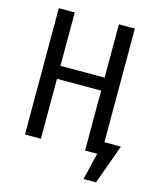

<svg xmlns="http://www.w3.org/2000/svg" viewBox="-122 -777 845 1012"><g transform="rotate(15 300.0 -271.0)"><path d="M487 -69H577L499 147H431L466 0H400V-327H159V0H72V-689H159V-398H400V-689H487Z"/></g></svg>

Font: Fira Mono
Style: Regular
Weight: 400
Designer: Carrois Corporate & Edenspiekermann AG
Foundry: Carrois Corporate GbR & Edenspiekermann AG
Version: Version 3.206;PS 003.206;hotconv 1.0.70;makeotf.lib2.5.58329